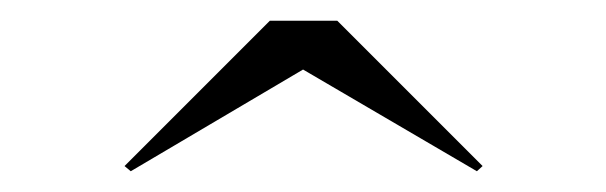

<svg xmlns="http://www.w3.org/2000/svg" viewBox="-20 -790 584 185"><path d="M272 -723 106 -625 100 -630 240 -770H305L445 -630L439.5 -625Z"/></svg>

Font: Bodoni* 24pt Fatface
Style: Regular
Weight: 900
Version: Version 2.3